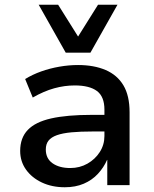

<svg xmlns="http://www.w3.org/2000/svg" viewBox="-20 -780 648 809"><path d="M253 9Q199 9 156.5 -11Q114 -31 89.5 -65.5Q65 -100 65 -144Q65 -199 97 -232.5Q129 -266 195.5 -281Q262 -296 366 -296H436V-226H371Q319 -226 281.5 -222.5Q244 -219 220 -210.5Q196 -202 184.5 -187.5Q173 -173 173 -150Q173 -112 201.5 -92Q230 -72 276 -72Q316 -72 348.5 -90.5Q381 -109 400.5 -139.5Q420 -170 420 -207V-318Q420 -373 388.5 -396.5Q357 -420 295 -420Q252 -420 208.5 -408Q165 -396 118 -369L86 -447Q117 -466 153.5 -479Q190 -492 230 -499Q270 -506 309 -506Q376 -506 425 -485Q474 -464 500 -420.5Q526 -377 526 -307V0H432V-106H431Q417 -74 392.5 -47.5Q368 -21 333 -6Q298 9 253 9ZM257 -558 143 -760H225L309 -626L393 -760H475L361 -558Z"/></svg>

Font: Nunito Sans 8pt SemiBold
Style: Regular
Weight: 600
Version: Version 3.101;gftools[0.9.27]